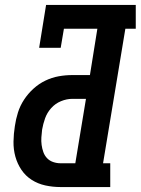

<svg xmlns="http://www.w3.org/2000/svg" viewBox="-20 -755 568 775"><path d="M224 0Q193 0 163 -6.5Q133 -13 108 -29Q83 -45 66.5 -69.5Q50 -94 42 -123Q34 -152 34.5 -183.5Q35 -215 40 -246Q44 -274 52.5 -301Q61 -328 77 -352.5Q93 -377 115 -397Q137 -417 163 -429.5Q189 -442 216.5 -447Q244 -452 272 -452H343L373 -639H238L225 -562H138L166 -735H528V-639H486L396 -96H425V0ZM224 -96H284L327 -356H272Q249 -356 226 -346.5Q203 -337 186.5 -318.5Q170 -300 162 -277.5Q154 -255 150 -232Q148 -216 147 -200.5Q146 -185 148 -170Q150 -155 155 -141Q160 -127 170 -116.5Q180 -106 194.5 -101Q209 -96 224 -96Z"/></svg>

Font: Iosevka Slab Oblique
Style: Bold
Weight: 700
Italic angle: -9°
Monospace: yes
Designer: Belleve Invis
Foundry: Belleve Invis
Version: Version 11.1.1; ttfautohint (v1.8.3)